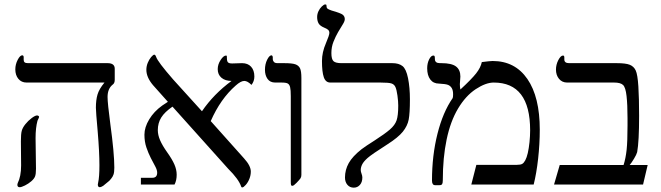

<svg xmlns="http://www.w3.org/2000/svg" viewBox="-20 -841 3014 875"><path d="M502.9 -477.1Q502.9 -461.4 493.2 -455.1Q470.2 -436.5 470.2 -398.9Q470.2 -371.1 482.9 -274.9Q501 -142.6 501 -77.1Q501 -56.2 497.3 -45.7Q493.7 -35.2 486.6 -26.9Q479.5 -18.6 478.8 -17.8Q478 -17.1 477.5 -16.6Q477.1 -16.1 476.3 -15.6Q475.6 -15.1 450.2 5.9Q439.9 12.2 435.1 12.2Q425.8 12.2 425.8 0L427.2 -8.3Q433.1 -33.7 433.1 -87.9Q433.1 -147.9 425.3 -240.7Q417 -333 417 -350.1Q417 -384.8 424.3 -409.9Q431.6 -435.1 456.1 -464.8H101.1Q77.6 -464.8 63.7 -481.7Q49.8 -498.5 49.8 -524.9Q49.8 -547.4 60.5 -568.1Q71.3 -588.9 81.1 -588.9Q87.9 -588.9 87.9 -580.1V-568.8Q87.9 -560.5 92.3 -556.9Q96.7 -553.2 107.9 -553.2H470.2Q502.9 -553.2 502.9 -527.8ZM158.2 -308.1Q158.2 -305.7 150.9 -291Q142.1 -258.8 142.1 -211.9L144 -71.8Q144 -47.4 139.6 -36.6Q135.3 -25.9 122.6 -14.9Q109.9 -3.9 93.8 4.2Q77.6 12.2 69.8 12.2Q59.1 12.2 59.1 1L60.5 -5.9Q76.2 -37.1 76.2 -86.9L75.2 -196.8Q75.2 -230.5 79.1 -244.9Q83 -259.3 95.7 -275.1Q108.4 -291 124.5 -303Q140.6 -314.9 148.9 -314.9Q151.9 -314.9 155 -313Q158.2 -311 158.2 -308.1Z M1139.2 -492.2Q1139.2 -470.7 1126 -454.1Q1107.9 -472.2 1093.3 -472.2Q1077.6 -472.2 1054.2 -451.2Q984.9 -390.6 940.4 -289.1L1092.3 -119.1Q1123 -85.4 1123 -59.1Q1123 -42.5 1116.7 -26.4Q1110.4 -10.3 1100.1 1.5Q1089.8 13.2 1084 13.2Q1080.1 13.2 1079.1 9.3Q1067.9 -24.4 1020 -71.8L766.1 -355Q730.5 -330.6 714.8 -305.4Q699.2 -280.3 699.2 -248Q699.2 -226.1 709.5 -202.1Q719.7 -178.2 742.2 -146.5Q764.2 -115.7 774.7 -91.8Q785.2 -67.9 785.2 -44.9Q785.2 -18.6 775.4 0H622.1V-30.8H674.3Q696.3 -30.8 696.3 -54.2Q696.3 -66.4 687.3 -83Q678.2 -99.6 667.2 -121.1Q656.2 -142.6 647.2 -168.9Q638.2 -195.3 638.2 -227.1Q638.2 -260.7 659.9 -296.9Q681.6 -333 719.2 -359.9L745.1 -377L677.2 -453.1Q647 -488.8 647 -522.9Q647 -539.1 653.3 -554.7Q659.7 -570.3 668.9 -581.1Q678.2 -591.8 683.1 -591.8Q688 -591.8 691.4 -582Q698.7 -559.6 769 -479L900.4 -334Q953.6 -412.1 1035.2 -472.2Q1006.3 -472.2 989.3 -486.6Q972.2 -501 972.2 -525.9Q972.2 -547.4 985.4 -567.6Q998.5 -587.9 1010.3 -587.9Q1013.2 -587.9 1013.7 -585.2Q1014.2 -582.5 1014.2 -574.2Q1014.2 -562 1019 -556.9Q1023.9 -551.8 1038.1 -551.8L1083 -553.2Q1109.4 -553.2 1124.3 -536.9Q1139.2 -520.5 1139.2 -492.2Z M1353.5 -43.9Q1353.5 -34.7 1349.4 -28.3Q1345.2 -22 1331.8 -8.1Q1318.4 5.9 1312.5 5.9Q1307.6 5.9 1306.4 2.2Q1305.2 -1.5 1305.2 -14.2V-402.8Q1305.2 -431.2 1302.2 -443.4Q1299.3 -455.6 1291.7 -460.2Q1284.2 -464.8 1263.2 -464.8H1234.4Q1210.9 -464.8 1199.2 -481.4Q1187.5 -498 1187.5 -522.9Q1187.5 -548.8 1197.5 -568.8Q1207.5 -588.9 1217.3 -588.9Q1219.7 -588.9 1221.4 -585.9Q1223.1 -583 1223.1 -580.1V-570.8Q1223.1 -565.4 1227.8 -559.3Q1232.4 -553.2 1245.1 -553.2H1275.4Q1311 -553.2 1326.2 -547.9Q1341.3 -542.5 1347.4 -529.5Q1353.5 -516.6 1353.5 -485.8Z M1848.1 -388.2Q1848.1 -324.7 1842.5 -295.9Q1836.9 -267.1 1815.7 -240.7Q1794.4 -214.4 1746.1 -183.6Q1673.3 -137.2 1655.3 -121.1Q1637.2 -105 1630.6 -91.8Q1624 -78.6 1624 -65.9Q1624 -59.1 1627.7 -49.3Q1631.3 -39.6 1631.3 -32.2Q1631.3 -10.7 1620.1 1.7Q1608.9 14.2 1592.3 14.2Q1574.2 14.2 1563.2 1.2Q1552.2 -11.7 1552.2 -32.2Q1552.2 -66.9 1569.3 -97.7Q1586.4 -128.4 1627.9 -161.1Q1646 -174.8 1688.5 -201.7Q1733.9 -231 1756.8 -250.7Q1779.8 -270.5 1787.4 -292.5Q1794.9 -314.5 1794.9 -359.9Q1794.9 -378.9 1791.3 -405.5Q1787.6 -432.1 1782.2 -444.1Q1776.9 -456.1 1764.9 -460.4Q1752.9 -464.8 1714.4 -464.8H1485.4Q1463.9 -464.8 1455.6 -489.3Q1447.3 -513.7 1447.3 -563Q1447.3 -602.5 1465.3 -644Q1481 -680.7 1481 -690.9Q1481 -700.2 1475.1 -705.3Q1469.2 -710.4 1458 -714.8Q1438 -723.1 1431.6 -734.9Q1425.3 -746.6 1425.3 -763.2Q1425.3 -776.9 1431.2 -789.6Q1437 -802.2 1446.5 -811.5Q1456.1 -820.8 1461.9 -820.8Q1466.8 -820.8 1467.5 -818.6Q1468.3 -816.4 1468.3 -811Q1468.3 -805.2 1472.2 -801.8Q1476.1 -798.3 1491.2 -793Q1533.2 -781.2 1542.2 -773.7Q1551.3 -766.1 1551.3 -753.9Q1551.3 -744.1 1541.7 -729.2Q1532.2 -714.4 1520.8 -694.6Q1509.3 -674.8 1499.8 -650.9Q1490.2 -627 1490.2 -599.1Q1490.2 -571.3 1499.8 -562.3Q1509.3 -553.2 1536.1 -553.2H1768.1Q1797.4 -553.2 1814.2 -540Q1831.1 -526.9 1839.6 -484.4Q1848.1 -441.9 1848.1 -388.2Z M2439.9 -250Q2439.9 -185.1 2432.4 -117.7Q2424.8 -50.3 2412.1 0H2127.9L2150.9 -89.8H2335.9Q2352.1 -89.8 2359.6 -94Q2367.2 -98.1 2373.8 -110.4Q2380.4 -122.6 2385.3 -143.6Q2390.1 -164.6 2393.1 -193.1Q2396 -221.7 2396 -247.1Q2396 -464.8 2230 -464.8Q2193.8 -464.8 2147.9 -434.6Q2102.1 -404.3 2067.4 -346.2Q2032.7 -288.1 2015.4 -205.1Q1998 -122.1 1998 -20Q1998 -7.3 1995.1 -2.2Q1992.2 2.9 1982.9 2.9H1962.9Q1948.7 2.9 1948.7 -18.1Q1948.7 -131.8 1973.6 -231Q1998.5 -330.1 2043 -394Q2044.9 -398.9 2044.9 -411.1Q2044.9 -428.7 2039.1 -439Q2033.2 -449.2 2022.5 -453.9Q2011.7 -458.5 1981 -460Q1955.1 -460 1940.9 -478.8Q1926.8 -497.6 1926.8 -529.8Q1926.8 -552.2 1935.5 -570.1Q1944.3 -587.9 1955.1 -587.9Q1959 -587.9 1960.4 -585.2Q1961.9 -582.5 1961.9 -571.8Q1961.9 -553.2 1984.9 -553.2H1991.7Q2038.1 -553.2 2058.1 -538.1Q2078.1 -522.9 2078.1 -492.2L2075.7 -458Q2075.7 -444.3 2078.1 -433.1Q2129.4 -480.5 2149.9 -506.6Q2170.4 -532.7 2175.8 -558.1Q2213.4 -563 2225.1 -563Q2327.1 -563 2383.5 -481Q2439.9 -398.9 2439.9 -250Z M2910.6 0H2504.9L2530.8 -88.9H2821.8Q2831.5 -119.6 2835.7 -158Q2839.8 -196.3 2839.8 -269V-302.2Q2839.8 -364.3 2835.4 -403.3Q2831.1 -442.4 2819.6 -453.6Q2808.1 -464.8 2778.8 -464.8H2564.9Q2541.5 -464.8 2527.6 -481.7Q2513.7 -498.5 2513.7 -523.9Q2513.7 -546.4 2524.4 -567.1Q2535.2 -587.9 2545.9 -587.9Q2551.8 -587.9 2551.8 -579.1V-569.8Q2551.8 -553.2 2573.7 -553.2H2790.5Q2832 -553.2 2850.3 -545.7Q2868.7 -538.1 2877.2 -519.8Q2885.7 -501.5 2889.2 -447.3Q2892.6 -393.1 2892.6 -313Q2892.6 -196.3 2883.8 -147.9Q2880.9 -136.7 2869.4 -117.7Q2857.9 -98.6 2849.6 -88.9H2931.6Z"/></svg>

Font: Liberation Serif
Style: Regular
Weight: 400
Designer: Steve Matteson
Foundry: Ascender Corporation
Version: Version 2.1.5